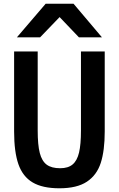

<svg xmlns="http://www.w3.org/2000/svg" viewBox="-20 -1003 640 1034"><path d="M56 -295V-726H183V-300Q183 -223 194.2 -179.2Q205.5 -135.5 231.5 -116.2Q257.5 -97 304 -97Q347 -97 371.2 -117.5Q395.5 -138 405.8 -181.8Q416 -225.5 416 -300V-726H544V-295Q544 -192.5 522.8 -126.2Q501.5 -60 448 -24.5Q394.5 11 300 11Q209 11 155.8 -20.5Q102.5 -52 79.2 -118.5Q56 -185 56 -295ZM196 -802H71L226 -983H376L529 -802H405L301 -911Z"/></svg>

Font: JuliaMono Latin
Style: Bold
Weight: 700
Monospace: yes
Designer: cormullion
Foundry: corm
Version: Version 0.038; ttfautohint (v1.8)